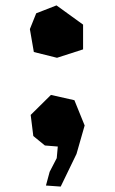

<svg xmlns="http://www.w3.org/2000/svg" viewBox="-20 -520 425 712"><path d="M90.8 -412.1 105.5 -327.1 191.4 -305.7 288.1 -336.9V-428.7L189.5 -500L114.3 -470.7ZM93.8 -93.8 103.5 -15.6 146.5 19.5 194.3 23.4 190.4 66.4 164.1 117.2 150.4 168 205.1 171.9 263.7 50.8 293.9 -54.7 255.9 -148.4 168.9 -168Z"/></svg>

Font: MaokenAssortedSans-Lite
Style: Lite
Weight: 400
Version: Version 1.400